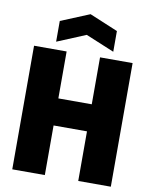

<svg xmlns="http://www.w3.org/2000/svg" viewBox="-103 -1057 896 1132"><g transform="rotate(10 345.0 -490.5)"><path d="M50 -740H245V-459H445V-740H640V0H445V-297H245V0H50ZM174 -910 346 -981 516 -910V-786L345 -857L174 -786Z"/></g></svg>

Font: Encode Sans Compressed
Style: Black
Weight: 900
Designer: Pablo Impallari, Andres Torresi
Foundry: Pablo Impallari, Andres Torresi
Version: Version 1.000; ttfautohint (v1.00) -l 8 -r 50 -G 200 -x 14 -